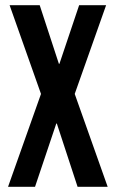

<svg xmlns="http://www.w3.org/2000/svg" viewBox="-20 -720 446 740"><path d="M138 -358 17 -700H133L207 -474H209L285 -700H389L268 -358L395 0H279L199 -244H197L115 0H11Z"/></svg>

Font: kids-team
Style: team
Weight: 400
Designer: Ryoichi Tsunekawa, Thomas Gollenia, Laura Emeder
Foundry: Ryoichi Tsunekawa, Thomas Gollenia, Laura Emeder
Version: Version 2.000